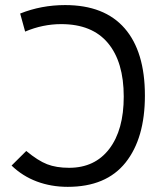

<svg xmlns="http://www.w3.org/2000/svg" viewBox="-20 -723 626 753"><path d="M245.6 9.8Q180.7 9.8 124.5 -11.2Q68.4 -32.2 25.4 -73.7L83 -130.9Q128.9 -92.8 164.8 -78.9Q200.7 -64.9 251 -64.9Q352.1 -64.9 408.7 -139.2Q465.3 -213.4 465.3 -344.2Q465.3 -480 403.3 -554.2Q341.3 -628.4 220.2 -628.4Q147.5 -628.4 78.6 -599.1L59.1 -669.9Q142.1 -703.1 235.4 -703.1Q389.6 -703.1 469 -611.8Q548.3 -520.5 548.3 -348.1Q548.3 -180.7 472.4 -85.4Q396.5 9.8 245.6 9.8Z"/></svg>

Font: Cascadia Code PL SemiLight
Style: Regular
Weight: 350
Monospace: yes
Designer: Aaron Bell
Foundry: Saja Typeworks
Version: Version 2404.023; ttfautohint (v1.8.4)